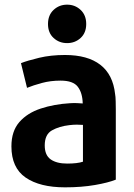

<svg xmlns="http://www.w3.org/2000/svg" viewBox="-20 -786 573 824"><path d="M477 -15V-317Q477 -328 476.5 -350.5Q476 -373 474 -382Q465 -466 410.5 -508Q356 -550 259 -550Q198 -550 148 -538Q98 -526 70 -515L96 -409Q123 -420 160 -430Q197 -440 240 -440Q294 -440 314 -413.5Q334 -387 335 -342Q325 -343 309.5 -343.5Q294 -344 280 -343Q212 -339 154.5 -320Q97 -301 63 -262Q29 -223 29 -158Q29 -66 90 -24Q151 18 259 18Q330 18 387.5 8Q445 -2 477 -15ZM336 -92Q312 -84 268 -84Q223 -84 197.5 -102Q172 -120 172 -162Q172 -209 203 -226.5Q234 -244 278 -249Q295 -251 309.5 -251Q324 -251 336 -250ZM268 -601Q302 -601 326 -623Q350 -645 350 -683Q350 -721 326 -743.5Q302 -766 268 -766Q234 -766 210 -743.5Q186 -721 186 -683Q186 -645 210 -623Q234 -601 268 -601Z"/></svg>

Font: Repo Bold
Style: Bold
Weight: 700
Designer: Stefan Peev
Foundry: Context Ltd
Version: Version 1.502